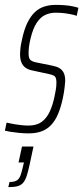

<svg xmlns="http://www.w3.org/2000/svg" viewBox="-34 -538 341 786"><path d="M84 8Q64 8 44 6Q24 4 8.5 1.5Q-7 -1 -14 -3L-7 -36Q-2 -35 7 -33Q16 -31 28.5 -29Q41 -27 55 -25.5Q69 -24 83 -24Q116 -24 136.5 -39Q157 -54 169.5 -81Q182 -108 189 -142Q192 -156 194.5 -170.5Q197 -185 197 -200Q197 -221 189 -226.5Q181 -232 166 -235L96 -250Q72 -255 60 -271Q48 -287 48 -316Q48 -323 49.5 -339Q51 -355 55 -371Q64 -416 78 -444.5Q92 -473 109.5 -489Q127 -505 148.5 -511.5Q170 -518 194 -518Q214 -518 232 -516.5Q250 -515 264 -512Q278 -509 287 -506L280 -473Q276 -475 263.5 -478Q251 -481 233 -483.5Q215 -486 194 -486Q171 -486 151.5 -477Q132 -468 116.5 -445Q101 -422 91 -380Q86 -359 84.5 -345Q83 -331 83 -320Q83 -299 90.5 -292.5Q98 -286 112 -283L181 -269Q197 -266 208.5 -259.5Q220 -253 226.5 -240.5Q233 -228 233 -206Q233 -202 230.5 -180Q228 -158 223 -135Q215 -98 203.5 -71Q192 -44 175.5 -26.5Q159 -9 136.5 -0.5Q114 8 84 8ZM0 228 5 207Q25 207 35 200.5Q45 194 50 180Q55 166 60 144L64 127H42L56 62H103L87 137Q81 165 75 183Q69 201 60 211Q51 221 37 224.5Q23 228 0 228Z"/></svg>

Font: Saira UltraCondensed Thin
Style: Italic
Weight: 250
Width: 1
Italic angle: -12°
Designer: Hector Gatti with collaboration of the Omnibus-Type team
Foundry: Omnibus-Type
Version: Version 1.101